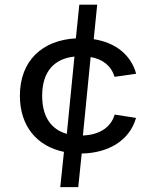

<svg xmlns="http://www.w3.org/2000/svg" viewBox="-20 -730 660 806"><path d="M551 -235 461.5 -249C444 -191.5 393.5 -164 328 -161L360.5 -490.5C411 -481.5 446.5 -454.5 461 -407.5L551.5 -420.5C529.5 -501 463.5 -551.5 373.5 -565.5L388 -710.5H313L298.5 -569C158.5 -561.5 63.5 -476 63.5 -328C63.5 -198.5 137 -115.5 248.5 -92.5L233 55.5H308.5L323 -85.5C435.5 -87.5 524.5 -140.5 551 -235ZM157 -328C157 -432 210 -484 292.5 -492.5L260.5 -168C196.5 -186 157 -237.5 157 -328Z"/></svg>

Font: Monaspace Argon
Style: Regular
Weight: 400
Designer: Riley Cran & the Lettermatic Team
Foundry: Lettermatic
Version: Version 1.200 (Monaspace Argon)